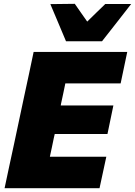

<svg xmlns="http://www.w3.org/2000/svg" viewBox="-20 -985 706 1005"><path d="M4 0Q16 -56.5 27.2 -109.2Q38.5 -162 53.5 -231L105 -473.5Q120 -544 132 -599Q143.5 -654 156 -713H646L611.5 -548.5H322Q317 -524 311.5 -497.8Q306 -471.5 299.5 -442L298 -433H573.5L542.5 -283.5H266.5L262 -264Q256.5 -236.5 251.2 -212Q246 -187.5 241 -164.5H536.5L501 0ZM325.5 -769Q305 -818 284.5 -866.5Q263.5 -915 243.5 -963.5L371.5 -965Q387 -942 403.5 -919Q420 -895.5 436.5 -872Q460.5 -895.5 484 -918.5Q507.5 -941.5 531 -964H666.5Q628 -915 590.5 -866.5Q552.5 -818 514 -769Z"/></svg>

Font: Heraclito ExtraBold
Style: Italic
Weight: 800
Italic angle: -12°
Designer: Kostas Bartsokas (font) & Cristiano Sobral (main changes)
Foundry: Kostas Bartsokas (font) & Cristiano Sobral (main changes)
Version: Version 1.00;July 8, 2020;FontCreator 13.0.0.2655 64-bit